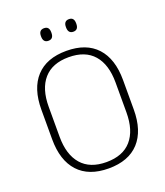

<svg xmlns="http://www.w3.org/2000/svg" viewBox="-147 -902 871 1012"><g transform="rotate(-20 288.5 -396.0)"><path d="M288.5 10Q177 10 118.2 -54Q59.5 -118 59.5 -237V-402Q59.5 -521 118.2 -585Q177 -649 288.5 -649Q400 -649 458.8 -585Q517.5 -521 517.5 -402V-237Q517.5 -118 458.8 -54Q400 10 288.5 10ZM288.5 -25.5Q381 -25.5 428.5 -80.2Q476 -135 476 -236V-403.5Q476 -504.5 428.5 -559Q381 -613.5 288.5 -613.5Q196.5 -613.5 148.8 -559Q101 -504.5 101 -403.5V-236Q101 -135 148.8 -80.2Q196.5 -25.5 288.5 -25.5ZM219 -731Q204.5 -731 197.2 -739.8Q190 -748.5 190 -765V-768.5Q190 -784.5 197.2 -793Q204.5 -801.5 219 -801.5Q234 -801.5 241 -793Q248 -784.5 248 -768.5V-765Q248 -748.5 241 -739.8Q234 -731 219 -731ZM359 -731Q344.5 -731 337.2 -739.8Q330 -748.5 330 -765V-768.5Q330 -784.5 337.2 -793Q344.5 -801.5 359 -801.5Q373.5 -801.5 380.5 -793Q387.5 -784.5 387.5 -768.5V-765Q387.5 -748.5 380.5 -739.8Q373.5 -731 359 -731Z"/></g></svg>

Font: Anek Gurmukhi ExtraLight
Style: Regular
Weight: 250
Designer: Sarang Kulkarni (Gurmukhi), Yesha Goshar (Latin)
Foundry: Ek Type
Version: Version 1.003